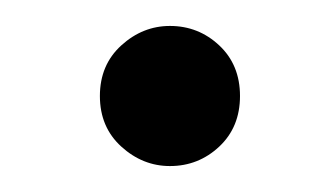

<svg xmlns="http://www.w3.org/2000/svg" viewBox="-20 -335 256 148"><path d="M111 -207Q90 -207 73.5 -222Q57 -237 57 -261Q57 -285 73.5 -300Q90 -315 111 -315Q133 -315 149 -300Q165 -285 165 -261Q165 -237 149 -222Q133 -207 111 -207Z"/></svg>

Font: Murecho Thin Light
Style: Regular
Weight: 300
Version: Version 1.010